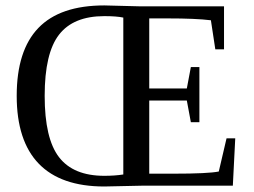

<svg xmlns="http://www.w3.org/2000/svg" viewBox="-20 -678 929 701"><path d="M496.1 0 360.8 2.9Q202.1 2.9 121.6 -80.3Q41 -163.6 41 -328.1Q41 -493.7 120.1 -575.9Q199.2 -658.2 360.8 -658.2L494.1 -654.8H797.9V-498H766.1L750 -604Q695.3 -610.8 591.8 -610.8H524.9V-355H662.1L676.8 -433.1H708V-231.9H676.8L662.1 -311H524.9V-43.9H613.8Q739.7 -43.9 778.8 -51.8L807.1 -172.9H838.9L830.1 0ZM360.8 -36.1Q398.9 -36.1 430.2 -41V-613.8Q405.8 -619.1 360.8 -619.1Q248 -619.1 195.6 -551.5Q143.1 -483.9 143.1 -328.1Q143.1 -171.9 195.6 -104Q248 -36.1 360.8 -36.1Z"/></svg>

Font: Times New Roman
Style: Regular
Weight: 400
Designer: Steve Matteson
Foundry: Ascender Corporation
Version: Version 2.00.3